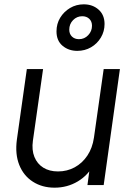

<svg xmlns="http://www.w3.org/2000/svg" viewBox="-20 -855 614 887"><path d="M232 12Q175 12 132 -15.5Q89 -43 69 -93Q49 -143 58 -210L104 -536H179L132 -205Q126 -162 139 -130Q152 -98 180 -80.5Q208 -63 248 -63Q290 -63 325 -82Q360 -101 383.5 -136Q407 -171 414 -219L459 -536H534L459 0H384L398 -104L415 -98Q388 -46 339.5 -17Q291 12 232 12ZM337 -620Q297 -620 269 -643.5Q241 -667 241 -710Q241 -745 258 -773Q275 -801 303.5 -818Q332 -835 367 -835Q408 -835 435.5 -810.5Q463 -786 463 -744Q463 -710 446 -681.5Q429 -653 400.5 -636.5Q372 -620 337 -620ZM345 -674Q370 -674 387.5 -692.5Q405 -711 405 -736Q405 -756 392.5 -768Q380 -780 360 -780Q335 -780 317.5 -762Q300 -744 300 -718Q300 -698 312.5 -686Q325 -674 345 -674Z"/></svg>

Font: Plus Jakarta Sans
Style: Italic
Weight: 400
Italic angle: -8°
Designer: Gumpita Rahayu
Foundry: Tokotype
Version: Version 2.006